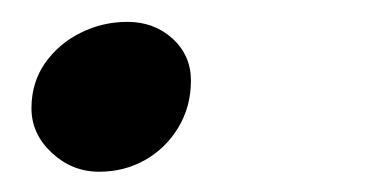

<svg xmlns="http://www.w3.org/2000/svg" viewBox="-20 -142 356 180"><path d="M99.5 -121.5Q124.5 -121.5 141.8 -105.8Q159 -90 159 -66.5Q159 -42 147.2 -22.5Q135.5 -3 116 8Q96.5 19 73 19Q47.5 19 28.5 1.2Q9.5 -16.5 9.5 -40.5Q9.5 -64.5 22.2 -82.8Q35 -101 55.5 -111.2Q76 -121.5 99.5 -121.5Z"/></svg>

Font: Grandstander Thin Light
Style: Italic
Weight: 300
Italic angle: -15°
Version: Version 1.200